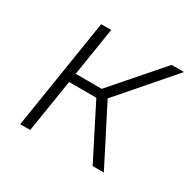

<svg xmlns="http://www.w3.org/2000/svg" viewBox="-125 -690 849 831"><g transform="rotate(30 300.0 -275.0)"><path d="M69 0 156 -550H206L168 -309H298L508 -550H570L341 -286L487 0H431L297 -264H161L119 0Z"/></g></svg>

Font: JetBrains Mono NL Thin
Style: Italic
Weight: 100
Italic angle: -9°
Monospace: yes
Designer: Philipp Nurullin, Konstantin Bulenkov
Foundry: JetBrains
Version: Version 2.305; ttfautohint (v1.8.4.7-5d5b)